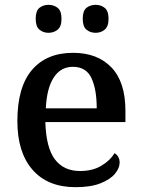

<svg xmlns="http://www.w3.org/2000/svg" viewBox="-20 -766 587 796"><path d="M293 10Q178 10 115 -62Q52 -134 52 -264Q52 -405 112.5 -476Q173 -547 283 -547Q384 -547 442 -486.5Q500 -426 500 -307V-260H168Q171 -154 207.5 -105.5Q244 -57 312 -57Q364 -57 400.5 -79Q437 -101 455 -131Q464 -126 470 -116Q476 -106 476 -92Q476 -69 456.5 -45.5Q437 -22 396.5 -6Q356 10 293 10ZM381 -317Q381 -396 359 -442.5Q337 -489 282 -489Q232 -489 203 -445Q174 -401 170 -317ZM377 -630Q354 -630 338.5 -643Q323 -656 323 -688Q323 -721 338.5 -733.5Q354 -746 377 -746Q398 -746 414 -733.5Q430 -721 430 -688Q430 -656 414 -643Q398 -630 377 -630ZM181 -630Q159 -630 143.5 -643Q128 -656 128 -688Q128 -721 143.5 -733.5Q159 -746 181 -746Q203 -746 219 -733.5Q235 -721 235 -688Q235 -656 219 -643Q203 -630 181 -630Z"/></svg>

Font: Noto Nastaliq Urdu Medium
Style: Regular
Weight: 500
Designer: Monotype Design Team (Patrick Giasson: type design, Kamal Mansour: OpenType code, Glenda Bellarosa). Updated by Simon Co
Foundry: Monotype Imaging Inc., Simon Cozens
Version: Version 3.007